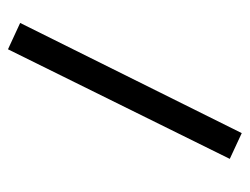

<svg xmlns="http://www.w3.org/2000/svg" viewBox="-90 -296 602 462"><g transform="rotate(90 211.0 -65.0)"><path d="M300.3 -345.7 362.3 -316.9 98.6 216.8 35.2 187.5Z"/></g></svg>

Font: Vazirmatn UI FD
Style: Regular
Weight: 400
Designer: Saber Rastikerdar
Foundry: Saber Rastikerdar
Version: Version 33.003